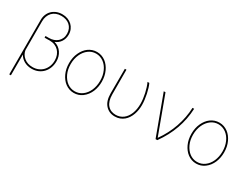

<svg xmlns="http://www.w3.org/2000/svg" viewBox="-71 -1415 3000 2299"><g transform="rotate(30 1428.5 -266.0)"><path d="M289.8 -737.2Q330.6 -737.2 364.7 -724.3Q398.8 -711.3 423.5 -688.2Q448.2 -665.1 462 -633Q475.9 -600.9 475.9 -562.5Q475.9 -534.4 468.8 -509.6Q461.6 -484.7 448.2 -464.3Q434.7 -443.9 415.3 -428.4Q396 -413 371.4 -403.4Q405.2 -394.5 430.9 -375.7Q456.7 -356.9 473.9 -331.3Q491.1 -305.8 500 -274.9Q508.9 -244 508.5 -210.2Q508.2 -163.4 492.7 -122.5Q477.3 -81.7 449.2 -51.7Q421.2 -21.7 381.4 -4.4Q341.6 12.8 292.6 12.8Q263.5 12.8 237.4 6.2Q211.3 -0.4 189.3 -12.6Q167.3 -24.9 149.9 -42.1Q132.5 -59.3 120.7 -81L119.3 -80.3V204.5H96.6V-546.9Q96.2 -588.8 110.4 -623.8Q124.6 -658.7 150.2 -683.9Q175.8 -709.2 211.5 -723.2Q247.2 -737.2 289.8 -737.2ZM119.3 -541.2V-144.9Q127.5 -87.7 174.4 -49Q221.9 -9.9 293.3 -9.9Q336.6 -9.9 372.2 -25.4Q407.7 -40.8 433.1 -68Q458.5 -95.2 472.3 -132.3Q486.2 -169.4 485.8 -212.4Q485.8 -250.7 473.5 -283Q461.3 -315.3 438.9 -338.8Q416.5 -362.2 384.8 -375.4Q353 -388.5 313.9 -388.5H303.6Q299 -388.1 294.6 -388Q290.1 -387.8 285.5 -387.8H242.9V-410.5H289.8Q324.6 -410.5 354.4 -420.8Q384.2 -431.1 406.4 -450.6Q428.6 -470.2 441.1 -498.4Q453.5 -526.6 453.1 -562.5Q452.8 -598.7 440.2 -627.1Q427.6 -655.5 405.5 -674.9Q383.5 -694.2 353.5 -704.4Q323.5 -714.5 288.4 -714.5Q248.9 -714.5 217.7 -702.1Q186.4 -689.6 164.6 -666.7Q142.8 -643.8 131 -612Q119.3 -580.3 119.3 -541.2Z M679 -415.8Q692.8 -446 712.4 -471.4Q731.9 -496.8 756.7 -515.1Q781.6 -533.4 811.3 -543.7Q840.9 -554 875 -554Q909.1 -554 938.7 -543.5Q968.4 -533 993.3 -514.6Q1018.1 -496.1 1037.6 -470.7Q1057.2 -445.3 1071 -415.5Q1100.9 -351.6 1100.9 -271.3Q1100.9 -236.2 1094.5 -201.5Q1088.1 -166.9 1074.8 -134.9Q1061.4 -103 1040.5 -75.1Q1019.5 -47.2 990.4 -25.9Q939.3 11.4 875 11.4Q840.9 11.4 811.3 0.9Q781.6 -9.6 756.7 -28.1Q731.9 -46.5 712.4 -71.9Q692.8 -97.3 679 -127.1Q649.1 -191.1 649.1 -271.3Q649.1 -351.6 679 -415.8ZM698.5 -138.5Q712 -109.4 730.3 -85.8Q748.6 -62.1 771 -45.6Q793.3 -29.1 819.6 -20.2Q845.9 -11.4 875 -11.4Q932.9 -11.4 979 -45.5Q1002.1 -62.5 1020.4 -85.9Q1038.7 -109.4 1051.5 -138.3Q1064.3 -167.3 1071.2 -200.8Q1078.1 -234.4 1078.1 -271.3Q1078.1 -308.9 1071.6 -341.4Q1065 -373.9 1051.5 -404.1Q1038.7 -433.6 1020.2 -457Q1001.8 -480.5 979 -497Q956.3 -513.5 930 -522.4Q903.8 -531.2 875 -531.2Q817.5 -531.2 771.7 -497.2Q748.6 -480.1 730.1 -456.5Q711.6 -432.9 698.7 -403.9Q685.7 -375 678.8 -341.6Q671.9 -308.2 671.9 -271.3Q671.9 -233.7 678.3 -201.2Q684.7 -168.7 698.5 -138.5Z M1261.4 -206 1262.1 -545.5H1284.1L1284.8 -204.5Q1285.2 -110.1 1327.4 -61.4Q1349.8 -35.9 1378 -24.3Q1406.2 -12.8 1440.7 -12.8Q1499.3 -12.8 1543.7 -46.5Q1565.7 -63.2 1582.6 -86.8Q1599.4 -110.4 1611 -139.6Q1622.5 -168.7 1628.4 -202.9Q1634.2 -237.2 1634.2 -274.9Q1634.2 -306.8 1629.8 -342.9Q1625.4 -378.9 1617.5 -415Q1609.7 -451 1598.9 -484.7Q1588.1 -518.5 1575.3 -545.5H1600.1Q1611.5 -522.4 1621.8 -489Q1632.1 -455.6 1639.9 -418.1Q1647.7 -380.7 1652.3 -342.7Q1657 -304.7 1657 -272Q1657.3 -239 1652 -205.3Q1646.7 -171.5 1635.5 -140.3Q1624.3 -109 1606.7 -81.5Q1589.1 -54 1564.8 -33.7Q1540.5 -13.5 1509.6 -1.8Q1478.7 9.9 1440.3 9.9Q1360.4 9.9 1310.7 -46.2Q1261.4 -101.9 1261.4 -206Z M1799.7 -545.5H1823.9L2014.9 -28.4H2017.8Q2059.3 -86.6 2091.6 -149.3Q2123.9 -212 2146.5 -277.5Q2169 -343 2182 -410.5Q2195 -478 2197.4 -545.5H2220.2Q2207.4 -252.1 2025.6 0H2001.4Z M2370.7 -415.8Q2384.6 -446 2404.1 -471.4Q2423.7 -496.8 2448.5 -515.1Q2473.4 -533.4 2503 -543.7Q2532.7 -554 2566.8 -554Q2600.9 -554 2630.5 -543.5Q2660.2 -533 2685 -514.6Q2709.9 -496.1 2729.4 -470.7Q2748.9 -445.3 2762.8 -415.5Q2792.6 -351.6 2792.6 -271.3Q2792.6 -236.2 2786.2 -201.5Q2779.8 -166.9 2766.5 -134.9Q2753.2 -103 2732.2 -75.1Q2711.3 -47.2 2682.2 -25.9Q2631 11.4 2566.8 11.4Q2532.7 11.4 2503 0.9Q2473.4 -9.6 2448.5 -28.1Q2423.7 -46.5 2404.1 -71.9Q2384.6 -97.3 2370.7 -127.1Q2340.9 -191.1 2340.9 -271.3Q2340.9 -351.6 2370.7 -415.8ZM2390.3 -138.5Q2403.8 -109.4 2422.1 -85.8Q2440.3 -62.1 2462.7 -45.6Q2485.1 -29.1 2511.4 -20.2Q2537.6 -11.4 2566.8 -11.4Q2624.6 -11.4 2670.8 -45.5Q2693.9 -62.5 2712.2 -85.9Q2730.5 -109.4 2743.3 -138.3Q2756 -167.3 2763 -200.8Q2769.9 -234.4 2769.9 -271.3Q2769.9 -308.9 2763.3 -341.4Q2756.7 -373.9 2743.3 -404.1Q2730.5 -433.6 2712 -457Q2693.5 -480.5 2670.8 -497Q2648.1 -513.5 2621.8 -522.4Q2595.5 -531.2 2566.8 -531.2Q2509.2 -531.2 2463.4 -497.2Q2440.3 -480.1 2421.9 -456.5Q2403.4 -432.9 2390.4 -403.9Q2377.5 -375 2370.6 -341.6Q2363.6 -308.2 2363.6 -271.3Q2363.6 -233.7 2370 -201.2Q2376.4 -168.7 2390.3 -138.5Z"/></g></svg>

Font: Inter P Thin
Style: Regular
Weight: 100
Designer: Rasmus Andersson
Foundry: rsms
Version: Version 3.018;git-588b23468